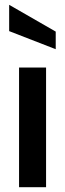

<svg xmlns="http://www.w3.org/2000/svg" viewBox="-20 -776 270 796"><path d="M59 -496H171V0H59ZM18 -647V-756L211 -645V-572Z"/></svg>

Font: Cabin SemiBold
Style: Regular
Weight: 600
Designer: Pablo Impallari
Foundry: Pablo Impallari. http://www.impallari.com Igino Marini. http://www.ikern.com
Version: Version 2.001